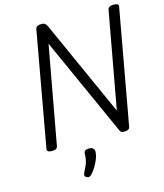

<svg xmlns="http://www.w3.org/2000/svg" viewBox="-175 -1122 1318 1543"><g transform="rotate(-15 484.5 -350.5)"><path d="M137 14Q93 14 98 -14L269 -967Q272 -981 284 -987.5Q296 -994 318 -994Q336 -994 346 -987.5Q356 -981 363 -967L724 -165L870 -967Q873 -981 885 -987.5Q897 -994 919 -994Q964 -994 958 -967L786 -14Q784 0 772 7Q760 14 739 14Q723 14 714.5 9Q706 4 699 -14L333 -826L185 -14Q183 0 171 7Q159 14 137 14ZM351 289Q339 282 337 272Q335 262 342 249Q357 221 366.5 199Q376 177 380.5 154.5Q385 132 386 102Q387 85 398 78Q409 71 428 71Q451 71 462.5 82Q474 93 473 112Q472 137 461.5 165Q451 193 435 220.5Q419 248 399 272Q387 287 376 291Q365 295 351 289Z"/></g></svg>

Font: Playwrite DE VA
Style: Regular
Weight: 400
Designer: Veronika Burian, José Scaglione
Foundry: TypeTogether
Version: Version 1.002